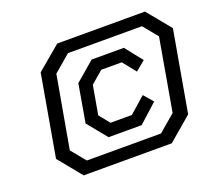

<svg xmlns="http://www.w3.org/2000/svg" viewBox="-127 -907 1229 1102"><g transform="rotate(-20 488.0 -355.5)"><path d="M206 26 89 -117 176 -614 322 -737H858L976 -593L889 -98L744 26ZM252 -48H705L808 -136L885 -576L813 -664H361L258 -576L180 -136ZM415 -131 318 -250 358 -482 476 -583H673L756 -478L697 -429L633 -509H508L433 -445L402 -269L454 -205H584L682 -291L731 -234L617 -131Z"/></g></svg>

Font: Tomorrow
Style: Italic
Weight: 400
Italic angle: -10°
Designer: Tony de Marco, Monica Rizzolli
Foundry: Just in Type
Version: Version 2.002